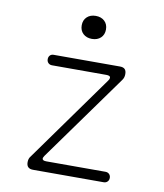

<svg xmlns="http://www.w3.org/2000/svg" viewBox="-85 -834 770 904"><g transform="rotate(10 300.0 -382.5)"><path d="M134 0Q119 0 111 -7.5Q103 -15 103 -31Q103 -39 105 -46Q107 -53 112 -59L410 -475Q413 -479 414.5 -482.5Q416 -486 416 -489Q416 -495 411 -497.5Q406 -500 397 -500H137Q126 -500 119 -507Q112 -514 112 -525Q112 -536 118.5 -543Q125 -550 136 -550H453Q469 -550 476.5 -542.5Q484 -535 484 -519Q484 -511 482 -504Q480 -497 475 -490L176 -74Q173 -69 171.5 -66Q170 -63 170 -60Q170 -55 175 -52.5Q180 -50 189 -50H472Q483 -50 490 -43Q497 -36 497 -25Q497 -14 490 -7Q483 0 472 0ZM300 -655Q274 -655 258 -670Q242 -685 242 -710Q242 -735 258 -750Q274 -765 300 -765Q326 -765 342 -750Q358 -735 358 -710Q358 -685 342 -670Q326 -655 300 -655Z"/></g></svg>

Font: Maple Mono NL Thin
Style: Regular
Weight: 250
Monospace: yes
Designer: subframe7536
Version: Version 7.000